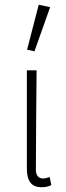

<svg xmlns="http://www.w3.org/2000/svg" viewBox="-20 -776 277 808"><path d="M155 12C173 12 186 8 196 3L189 -31C177 -27 170 -25 161 -25C144 -25 131 -36 131 -61C131 -199 133 -338 134 -480H93V-67C93 -12 114 12 155 12ZM125 -560 191 -746 143 -756 94 -567Z"/></svg>

Font: Source Sans Pro Light
Style: Regular
Weight: 300
Designer: Paul D. Hunt
Foundry: Adobe Systems Incorporated
Version: Version 3.006;hotconv 1.0.111;makeotfexe 2.5.65597